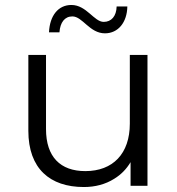

<svg xmlns="http://www.w3.org/2000/svg" viewBox="-20 -747 712 772"><path d="M402 -613C455 -613 491 -657 492 -721H449C448 -682 428 -659 397 -659C358 -659 328 -727 267 -727C214 -727 180 -684 177 -617H219C222 -657 240 -681 271 -681C312 -681 340 -613 402 -613ZM317 5C363 5 404 -6 439 -28C467 -45 489 -68 505 -95V0H573V-526H502V-250C502 -129 434 -59 323 -59C223 -59 165 -116 165 -228V-526H94V-221C94 -69 181 5 317 5Z"/></svg>

Font: Montserrat Z
Style: Regular
Weight: 400
Designer: Julieta Ulanovsky
Foundry: Julieta Ulanovsky
Version: Version 8.000